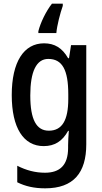

<svg xmlns="http://www.w3.org/2000/svg" viewBox="-20 -786 557 1046"><path d="M322 -754V-766H263C230 -724 200 -661 189 -616V-606H287C290 -645 308 -715 322 -754ZM220 -550C110 -550 44 -449 44 -268C44 -89 108 10 218 10C278 10 320 -17 351 -73H355C353 -48 351 -16 351 5V20C351 114 306 155 225 155C172 155 123 142 74 117V207C118 229 166 240 226 240C381 240 450 155 450 0V-540H367L356 -469H351C319 -525 277 -550 220 -550ZM243 -465C319 -465 352 -406 352 -272V-247C352 -130 318 -74 246 -74C178 -74 145 -135 145 -266C145 -396 178 -465 243 -465Z"/></svg>

Font: Noto Sans Thai Looped Condensed Medium
Style: Regular
Weight: 500
Width: 3
Designer: Sasikarn Vongin, Ben Mitchell
Foundry: The Fontpad Ltd
Version: Version 1.001